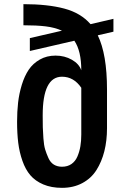

<svg xmlns="http://www.w3.org/2000/svg" viewBox="-20 -904 602 933"><path d="M500 -281.2Q500 -220.7 487.1 -169.2Q474.1 -117.7 448.5 -77.4Q422.9 -37.1 379.9 -14.2Q336.9 8.8 281.2 8.8Q229.5 8.8 190.4 -7.8Q151.4 -24.4 127.4 -52.5Q103.5 -80.6 88.9 -122.6Q74.2 -164.6 68.6 -210Q63 -255.4 63 -312.5Q63 -361.8 67.9 -405.3Q72.8 -448.7 85.9 -491.7Q99.1 -534.7 119.6 -565.2Q140.1 -595.7 173.6 -614.7Q207 -633.8 250 -633.8Q293.9 -633.8 329.1 -613.8Q364.3 -593.8 375 -562.5Q375 -656.7 341.3 -706.1L125 -656.2V-718.8L281.2 -754.9Q246.1 -770.5 201.9 -775.9Q157.7 -781.2 93.8 -781.2V-883.8Q211.9 -883.8 292.5 -862.3Q373 -840.8 419.9 -786.6L531.2 -812.5V-750L455.1 -732.4Q500 -640.1 500 -468.8ZM187.5 -343.8Q187.5 -342.8 187.5 -340.8Q187.5 -305.2 188 -285.6Q188.5 -266.1 190.9 -231.7Q193.4 -197.3 199.5 -177.5Q205.6 -157.7 215.3 -136Q225.1 -114.3 241.9 -104Q258.8 -93.8 281.2 -93.8Q308.1 -93.8 327.1 -106.9Q346.2 -120.1 356.2 -143.6Q366.2 -167 370.6 -193.1Q375 -219.2 375 -250V-477.5Q338.4 -531.2 281.2 -531.2Q187.5 -531.2 187.5 -343.8Z"/></svg>

Font: Oswald
Style: Stencbab
Weight: 400
Designer: Mathieu Le Lay
Foundry: Mathieu Le Lay
Version: Version 1.000